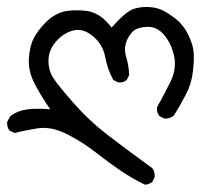

<svg xmlns="http://www.w3.org/2000/svg" viewBox="-30 -248 569 544"><path d="M380.9 275.4Q344.7 257.8 311.5 235.4Q278.3 212.9 241.7 184.1Q205.1 155.3 160.2 132.3Q115.2 109.4 75.7 115.7Q36.1 122.1 11.7 128.9L-2.9 122.1Q-10.7 112.3 -9.8 97.7L-1 81.1Q20.5 65.4 46.9 62Q73.2 58.6 112.3 61.5Q86.9 25.4 68.4 -10.3Q49.8 -45.9 51.8 -81.1Q53.7 -116.2 65.4 -139.2Q77.1 -162.1 99.6 -184.6Q122.1 -207 147.9 -214.4Q173.8 -221.7 213.9 -217.3Q253.9 -212.9 286.1 -169.9Q328.1 -216.8 349.6 -223.1Q371.1 -229.5 393.1 -228Q415 -226.6 431.6 -218.3Q448.2 -210 469.2 -193.4Q490.2 -176.8 503.4 -149.4Q516.6 -122.1 518.6 -101.1Q520.5 -80.1 516.6 -45.4Q512.7 -10.7 496.6 20Q480.5 50.8 462.9 79.1Q451.2 88.9 435.5 87.9L421.9 81.1Q413.1 71.3 415 55.7Q435.5 19.5 453.1 -16.6Q470.7 -52.7 463.4 -88.4Q456.1 -124 435.1 -148.9Q414.1 -173.8 384.8 -171.9Q355.5 -169.9 343.3 -155.8Q331.1 -141.6 326.2 -124Q321.3 -106.4 328.1 -84.5Q335 -62.5 335.9 -35.2L329.1 -21.5Q319.3 -12.7 304.7 -14.6L291 -21.5Q274.4 -51.8 268.1 -86.4Q261.7 -121.1 234.4 -144.5Q207 -168 179.7 -162.1Q152.3 -156.2 130.4 -132.3Q108.4 -108.4 107.4 -78.6Q106.4 -48.8 122.1 -25.4Q137.7 -2 180.7 46.4Q223.6 94.7 271 131.3Q318.4 168 401.4 228.5Q409.2 238.3 408.2 253.9L401.4 267.6Q391.6 274.4 380.9 275.4Z"/></svg>

Font: JasonHandwriting2
Style: Regular
Weight: 400
Version: Version 1.05.10